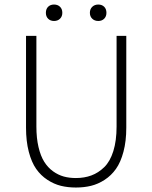

<svg xmlns="http://www.w3.org/2000/svg" viewBox="-20 -818 674 850"><path d="M95.2 -252.9V-659.2H141.1V-257.8Q141.1 -207 150.4 -167.2Q159.7 -127.4 175.8 -101.8Q191.9 -76.2 214.6 -59.8Q237.3 -43.5 262 -36.6Q286.6 -29.8 315.9 -29.8Q353.5 -29.8 384.5 -41.3Q415.5 -52.7 441.4 -77.9Q467.3 -103 481.7 -148.9Q496.1 -194.8 496.1 -257.8V-659.2H539.1V-252.9Q539.1 -192.9 526.6 -146.2Q514.2 -99.6 493.4 -70.3Q472.7 -41 443.4 -22Q414.1 -2.9 383.1 4.6Q352.1 12.2 315.9 12.2Q280.3 12.2 249.5 4.6Q218.8 -2.9 189.7 -22Q160.6 -41 140.1 -70.3Q119.6 -99.6 107.4 -146.2Q95.2 -192.9 95.2 -252.9ZM183.1 -761.2Q183.1 -778.3 193.1 -788.1Q203.1 -797.9 219.2 -797.9Q235.4 -797.9 245.6 -788.1Q255.9 -778.3 255.9 -761.2Q255.9 -745.1 245.6 -735.1Q235.4 -725.1 219.2 -725.1Q203.1 -725.1 193.1 -735.1Q183.1 -745.1 183.1 -761.2ZM377.9 -761.2Q377.9 -777.8 388.4 -787.8Q398.9 -797.9 415 -797.9Q431.2 -797.9 441.2 -788.1Q451.2 -778.3 451.2 -761.2Q451.2 -745.1 441.2 -735.1Q431.2 -725.1 415 -725.1Q398.9 -725.1 388.4 -735.1Q377.9 -745.1 377.9 -761.2Z"/></svg>

Font: Source Sans Pro Light
Style: Regular
Weight: 300
Designer: Paul D. Hunt
Foundry: Adobe Systems Incorporated
Version: Version 2.020;PS 2.0;hotconv 1.0.86;makeotf.lib2.5.63406